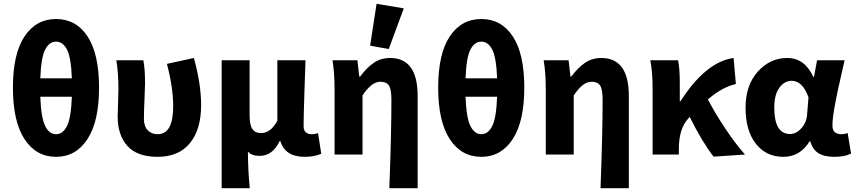

<svg xmlns="http://www.w3.org/2000/svg" viewBox="-20 -813 4501 1010"><path d="M275 12Q170 12 109 -81Q48 -174 48 -352Q48 -530 109 -621.5Q170 -713 275 -713Q380 -713 440.5 -621.5Q501 -530 501 -352Q501 -174 440 -81Q379 12 275 12ZM192 -401H358Q354 -510 332.5 -552Q311 -594 275 -594Q239 -594 217.5 -552Q196 -510 192 -401ZM358 -304H192Q196 -194 217.5 -150.5Q239 -107 275 -107Q311 -107 332.5 -150.5Q354 -194 358 -304Z M809 12Q702 12 650.5 -45Q599 -102 599 -200Q599 -223 601 -271.5Q603 -320 603 -344Q603 -430 592 -496H734Q743 -452 743 -374Q743 -356 740 -289.5Q737 -223 737 -187Q737 -149 757 -128Q777 -107 809 -107Q891 -107 891 -253Q891 -353 858 -477L1000 -508Q1038 -370 1038 -260Q1038 -132 979 -60Q920 12 809 12Z M1146 177V-496H1293V-207Q1293 -156 1307.5 -134.5Q1322 -113 1354 -113Q1404 -113 1439 -178V-496H1587Q1586 -466 1581.5 -331.5Q1577 -197 1577 -149Q1577 -107 1621 -107Q1637 -107 1653 -113L1670 -4Q1633 12 1583 12Q1479 12 1455 -71H1451Q1414 7 1346 7Q1303 7 1284 -16Q1285 93 1294 177Z M2028 177Q2039 -109 2039 -289Q2039 -343 2026 -363Q2013 -383 1980 -383Q1935 -383 1887 -311V0H1740V-344Q1740 -430 1729 -496H1860L1870 -410H1874Q1910 -458 1947 -483Q1984 -508 2032 -508Q2177 -508 2177 -308V177ZM1927 -573 1961 -793 2104 -769 2025 -555Z M2512 12Q2407 12 2346 -81Q2285 -174 2285 -352Q2285 -530 2346 -621.5Q2407 -713 2512 -713Q2617 -713 2677.5 -621.5Q2738 -530 2738 -352Q2738 -174 2677 -81Q2616 12 2512 12ZM2429 -401H2595Q2591 -510 2569.5 -552Q2548 -594 2512 -594Q2476 -594 2454.5 -552Q2433 -510 2429 -401ZM2595 -304H2429Q2433 -194 2454.5 -150.5Q2476 -107 2512 -107Q2548 -107 2569.5 -150.5Q2591 -194 2595 -304Z M3139 177Q3150 -109 3150 -289Q3150 -343 3137 -363Q3124 -383 3091 -383Q3046 -383 2998 -311V0H2851V-344Q2851 -430 2840 -496H2971L2981 -410H2985Q3021 -458 3058 -483Q3095 -508 3143 -508Q3288 -508 3288 -308V177Z M3734 11Q3676 -62 3608 -198Q3606 -195 3601 -190Q3551 -137 3551 -29V0H3413V-344Q3413 -434 3401 -496H3547Q3556 -455 3556 -374V-281H3560Q3693 -488 3839 -508L3851 -371Q3777 -354 3704 -290Q3741 -218 3795.5 -136.5Q3850 -55 3899 0Z M4101 12Q4010 12 3956 -57Q3902 -126 3902 -246Q3902 -365 3966.5 -436.5Q4031 -508 4121 -508Q4213 -508 4258 -409H4262L4278 -496H4423Q4422 -491 4407.5 -427.5Q4393 -364 4388.5 -343.5Q4384 -323 4375 -276.5Q4366 -230 4362.5 -202Q4359 -174 4359 -152Q4359 -107 4407 -107Q4422 -107 4439 -113L4457 -5Q4423 12 4370 12Q4316 12 4285.5 -7Q4255 -26 4242 -70H4239Q4189 12 4101 12ZM4136 -108Q4169 -108 4196.5 -139.5Q4224 -171 4226 -215L4233 -301Q4202 -388 4144 -388Q4107 -388 4080 -352Q4053 -316 4053 -247Q4053 -108 4136 -108Z"/></svg>

Font: Toshiba Sans
Style: Bold
Weight: 700
Designer: Paul D. Hunt
Foundry: Toshiba Corporation
Version: Version 2.020;PS 2.0;hotconv 1.0.86;makeotf.lib2.5.63406